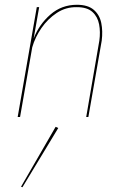

<svg xmlns="http://www.w3.org/2000/svg" viewBox="-20 -490 500 804"><path d="M396 -320 341 0H350L406 -320Q411 -360 404 -394Q397 -428 372.5 -449Q348 -470 302 -470Q238 -470 191 -429Q144 -388 121 -329L144 -460H134L54 0H64L115 -292Q127 -334 153.5 -372.5Q180 -411 218 -436Q256 -461 302 -460Q345 -460 367 -440Q389 -420 395 -388Q401 -356 396 -320ZM213 41 68 292 74 294 224 46Z"/></svg>

Font: Jost* 200 Hairline Italic
Style: Italic
Weight: 100
Italic angle: -10°
Version: Version 3.200; ttfautohint (v0.97) -l 8 -r 50 -G 200 -x 14 -